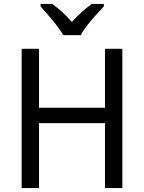

<svg xmlns="http://www.w3.org/2000/svg" viewBox="-20 -964 739 984"><path d="M512 -944H451C418 -921 382 -888 348 -852C317 -888 280 -921 247 -944H188V-931C222 -893 279 -829 304 -784H394C417 -829 476 -893 512 -931ZM607 0V-714H518V-412H180V-714H91V0H180V-333H518V0Z"/></svg>

Font: Noto Sans Thai
Style: Regular
Weight: 400
Designer: Monotype Design Team
Foundry: Monotype Imaging Inc.
Version: Version 1.901